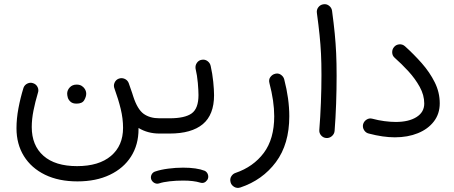

<svg xmlns="http://www.w3.org/2000/svg" viewBox="-20 -626 2180 921"><path d="M351.6 244.1Q261.7 244.1 196 212.2Q130.4 180.2 94.7 122.8Q59.1 65.4 59.1 -10.7Q59.1 -57.1 68.4 -106.4Q77.6 -155.8 92.8 -205.1Q98.1 -219.2 112.1 -225.6Q126 -231.9 139.6 -226.6Q153.8 -221.7 160.4 -208Q167 -194.3 161.6 -179.7Q148.9 -137.2 140.6 -95.7Q132.3 -54.2 132.3 -16.6Q132.3 71.8 188.5 121.3Q244.6 170.9 349.6 170.9Q454.6 170.9 512.5 121.8Q570.3 72.8 570.3 -12.7Q570.3 -57.1 559.1 -103.3Q547.9 -149.4 529.3 -200.7Q523.4 -215.3 529.5 -229.2Q535.6 -243.2 549.3 -248.5Q563.5 -253.9 577.4 -248Q591.3 -242.2 597.2 -228Q606.4 -203.6 613.8 -180.2Q614.3 -179.7 614.3 -179.2V-178.7Q616.7 -170.9 619.1 -163.6Q639.2 -101.6 668.9 -80.1Q698.7 -58.6 744.6 -58.6H745.1Q760.7 -58.6 771 -48.1Q781.2 -37.6 781.2 -22Q781.2 -6.8 771 3.9Q760.7 14.6 745.1 14.6H744.6Q688.5 14.6 644.5 -12.2Q644.5 -9.3 644.5 -6.8Q644.5 68.4 608.6 124.8Q572.8 181.2 506.8 212.6Q440.9 244.1 351.6 244.1ZM302.2 -176.8Q302.2 -193.4 314.7 -206.8Q327.1 -220.2 347.7 -220.2Q361.8 -220.2 371.3 -214.4Q380.9 -208.5 386.2 -200.2Q393.6 -189 393.6 -176.3Q393.6 -162.1 384 -145.5Q374.5 -128.9 347.2 -128.9Q329.1 -128.9 319.3 -137.2Q309.6 -145.5 305.7 -156.2Q302.2 -168.5 302.2 -176.8Z M708 -22Q708 -37.6 719 -48.1Q730 -58.6 745.1 -58.6H793.9Q809.6 -58.6 820.3 -48.1Q831.1 -37.6 831.1 -22Q831.1 -6.8 820.3 3.9Q809.6 14.6 793.9 14.6H745.1Q730 14.6 719 3.9Q708 -6.8 708 -22Z M757.3 -22Q757.3 -37.6 768.1 -48.1Q778.8 -58.6 793.9 -58.6Q866.7 -58.6 899.4 -82Q932.1 -105.5 932.1 -169.9Q932.1 -191.4 929 -228Q925.8 -264.6 918 -297.4Q916 -312.5 924.8 -325Q933.6 -337.4 948.7 -339.4Q963.4 -341.8 975.6 -332.8Q987.8 -323.7 990.7 -309.1Q999 -272.5 1002.9 -233.9Q1006.8 -195.3 1006.8 -169.4Q1006.8 -75.7 952.9 -30.5Q898.9 14.6 793.9 14.6Q778.8 14.6 768.1 3.9Q757.3 -6.8 757.3 -22ZM705.1 233.4Q701.7 221.7 707.5 210.7Q713.4 199.7 725.6 196.3Q751.5 187.5 787.4 182.9Q823.2 178.2 858.4 178.2Q923.8 178.2 962.4 193.4Q974.1 199.7 977.8 212.6Q981.4 225.6 974.6 236.8Q960.9 256.3 940.4 250Q908.7 240.2 858.4 240.2Q824.7 240.2 793.7 243.7Q762.7 247.1 742.7 253.9Q730.5 257.3 719.7 251Q709 244.6 705.1 233.4Z M1294.9 -270.5Q1312.5 -277.3 1326.2 -268.3Q1339.8 -259.3 1343.3 -245.6Q1367.7 -151.9 1367.7 -68.4Q1367.7 65.4 1303.5 151.6Q1239.3 237.8 1132.8 273.4Q1116.7 278.3 1103.5 270.5Q1090.3 262.7 1086.4 249.5Q1081.5 232.4 1089.4 220Q1097.2 207.5 1109.4 203.6Q1195.3 174.3 1245.4 107.4Q1295.4 40.5 1295.4 -68.4Q1295.4 -104.5 1289.6 -144.3Q1283.7 -184.1 1272.5 -227.1Q1268.1 -243.7 1276.1 -255.1Q1284.2 -266.6 1294.9 -270.5Z M1500 -564.5Q1498 -579.6 1507.3 -591.6Q1516.6 -603.5 1531.7 -605.5Q1546.4 -607.9 1558.6 -598.4Q1570.8 -588.9 1572.8 -574.2Q1581.1 -512.7 1585.7 -465.3Q1590.3 -418 1592.5 -370.8Q1594.7 -323.7 1594.7 -262.7Q1594.7 -197.8 1592.3 -127.9Q1589.8 -58.1 1585 2.4Q1583.5 17.1 1571.8 27.1Q1560.1 37.1 1544.9 36.1Q1529.8 34.7 1520 23.2Q1510.3 11.7 1511.7 -3.4Q1516.6 -63.5 1519.3 -133.1Q1522 -202.6 1522 -266.1Q1522 -324.2 1519.8 -368.4Q1517.6 -412.6 1512.9 -458Q1508.3 -503.4 1500 -564.5Z M1721.7 -29.8Q1725.6 -43.9 1738.3 -52.2Q1751 -60.5 1765.6 -56.6Q1794.4 -48.8 1824 -44.9Q1853.5 -41 1878.4 -41Q1940.9 -41 1978 -64.5Q2015.1 -87.9 2015.1 -129.4Q2015.1 -169.9 1993.4 -209.2Q1971.7 -248.5 1939 -284.2Q1906.2 -319.8 1873 -349.1Q1861.8 -358.9 1861.3 -374.3Q1860.8 -389.6 1870.6 -400.9Q1880.4 -412.1 1895.5 -413.3Q1910.6 -414.6 1922.4 -404.3Q1964.8 -366.2 2003.2 -322.8Q2041.5 -279.3 2065.4 -231.2Q2089.4 -183.1 2089.4 -130.4Q2089.4 -80.1 2061.3 -43.5Q2033.2 -6.8 1984.6 12.9Q1936 32.7 1874 32.7Q1817.4 32.7 1749 14.6Q1734.4 11.2 1726.3 -2Q1718.3 -15.1 1721.7 -29.8Z"/></svg>

Font: Mikhak-DS2-FD Regular
Style: Regular
Weight: 400
Designer: Amin Abedi
Version: Version 3.4